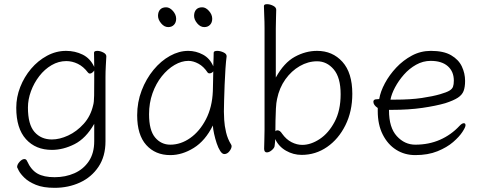

<svg xmlns="http://www.w3.org/2000/svg" viewBox="-20 -728 2311 921"><path d="M432 -134Q392 -64 337.5 -36.5Q283 -9 229 -9Q151 -9 104.5 -60.5Q58 -112 58 -211Q58 -262 77 -310.5Q96 -359 129 -398Q162 -437 205.5 -460.5Q249 -484 297 -484Q340 -484 376.5 -466Q413 -448 432 -407Q432 -430 431.5 -447Q431 -464 431 -475Q431 -484 447 -484Q460 -484 475 -476.5Q490 -469 490 -458V-457Q489 -438 487.5 -411Q486 -384 486 -358V-50Q486 22 452.5 72Q419 122 363.5 147.5Q308 173 242 173Q187 173 152 158.5Q117 144 97.5 125Q78 106 70 90.5Q62 75 62 74Q62 61 74 48Q86 35 97 35Q106 35 110 45Q129 87 159.5 104.5Q190 122 242 122Q294 122 337 103Q380 84 406 45.5Q432 7 432 -51ZM432 -390Q429 -385 423 -380Q417 -375 411 -375Q406 -375 402 -380Q380 -409 353 -422Q326 -435 298 -435Q261 -435 227.5 -415.5Q194 -396 168.5 -363Q143 -330 128.5 -290.5Q114 -251 114 -212Q114 -131 145.5 -95Q177 -59 229 -59Q266 -59 307 -78Q348 -97 381.5 -134Q415 -171 427 -224Q431 -237 431.5 -269.5Q432 -302 432 -340Z M960 -598Q941 -598 926 -616Q911 -634 911 -652Q911 -671 921 -682Q931 -693 950 -693Q967 -693 982.5 -675.5Q998 -658 998 -638Q998 -620 987.5 -609Q977 -598 960 -598ZM787 -598Q768 -598 753 -616Q738 -634 738 -652Q738 -671 748 -682Q758 -693 777 -693Q794 -693 809.5 -675.5Q825 -658 825 -638Q825 -620 814.5 -609Q804 -598 787 -598ZM1067 -457Q1064 -435 1061.5 -398.5Q1059 -362 1057.5 -321.5Q1056 -281 1055 -246Q1054 -211 1054 -193Q1054 -180 1055.5 -152.5Q1057 -125 1064.5 -93Q1072 -61 1089 -34Q1091 -30 1091 -27Q1091 -16 1080.5 -2.5Q1070 11 1056 11Q1046 11 1036.5 -3.5Q1027 -18 1019.5 -40.5Q1012 -63 1007 -86Q1002 -109 1001 -126Q965 -53 909.5 -18.5Q854 16 797 16Q725 16 681.5 -32.5Q638 -81 638 -175Q638 -238 659.5 -294Q681 -350 716.5 -393Q752 -436 795.5 -460Q839 -484 883 -484Q920 -484 953.5 -466Q987 -448 1003 -410Q1004 -433 1004.5 -450.5Q1005 -468 1005 -475Q1005 -484 1022 -484Q1036 -484 1051.5 -477Q1067 -470 1067 -459ZM1003 -386Q1001 -382 995.5 -379Q990 -376 985 -376Q979 -376 976 -380Q957 -409 932 -422.5Q907 -436 884 -436Q851 -436 817.5 -416.5Q784 -397 756 -362Q728 -327 711.5 -280.5Q695 -234 695 -180Q695 -103 724 -68.5Q753 -34 797 -34Q847 -34 892.5 -66Q938 -98 968 -156Q998 -214 1001 -291Q1002 -306 1002 -333.5Q1002 -361 1003 -386Z M1249 -593Q1249 -624 1247.5 -653Q1246 -682 1246 -699Q1246 -708 1261 -708Q1275 -708 1290 -700.5Q1305 -693 1305 -681Q1305 -669 1304 -643.5Q1303 -618 1303 -592V-356Q1342 -427 1394 -455.5Q1446 -484 1501 -484Q1575 -484 1622.5 -431.5Q1670 -379 1670 -278Q1670 -194 1637 -127.5Q1604 -61 1549 -23Q1494 15 1427 15Q1387 15 1352 -5Q1317 -25 1300 -61Q1300 -47 1297 -26Q1295 -17 1283 -7Q1271 3 1260 3Q1247 3 1247 -15Q1247 -27 1248 -53.5Q1249 -80 1249 -106ZM1309 -253Q1305 -236 1303.5 -207Q1302 -178 1301.5 -148.5Q1301 -119 1301 -98Q1304 -103 1311 -103Q1323 -103 1333 -87Q1353 -59 1378.5 -46Q1404 -33 1430 -33Q1471 -33 1513.5 -61Q1556 -89 1585 -143.5Q1614 -198 1614 -276Q1614 -356 1581 -395Q1548 -434 1501 -434Q1458 -434 1418 -411Q1378 -388 1349 -347.5Q1320 -307 1309 -253Z M1846 -201V-198Q1846 -116 1883.5 -75Q1921 -34 1972 -34Q2037 -34 2090.5 -57.5Q2144 -81 2184 -124Q2196 -137 2205 -137Q2213 -137 2213 -127Q2213 -118 2198 -95Q2183 -72 2153.5 -46.5Q2124 -21 2078.5 -2.5Q2033 16 1972 16Q1921 16 1880.5 -9.5Q1840 -35 1816 -82.5Q1792 -130 1792 -195V-210Q1771 -224 1771 -240Q1771 -252 1788 -252Q1790 -252 1794.5 -252.5Q1799 -253 1799 -253Q1805 -289 1826.5 -329Q1848 -369 1881 -404Q1914 -439 1956 -461.5Q1998 -484 2047 -484Q2108 -484 2144 -463Q2180 -442 2195.5 -409Q2211 -376 2211 -340Q2211 -311 2204 -292Q2197 -273 2176.5 -259.5Q2156 -246 2116 -233Q2071 -220 2006 -210.5Q1941 -201 1858 -201ZM1874 -250Q1950 -250 2003.5 -258Q2057 -266 2091 -276Q2122 -285 2135.5 -293Q2149 -301 2153 -312Q2157 -323 2157 -341Q2157 -385 2128 -410.5Q2099 -436 2046 -436Q2009 -436 1976 -417.5Q1943 -399 1917.5 -370Q1892 -341 1875 -309Q1858 -277 1853 -250Z"/></svg>

Font: Moon Stars Kai T Light
Style: Regular
Weight: 300
Designer: GuiWonder
Version: Version 1.101